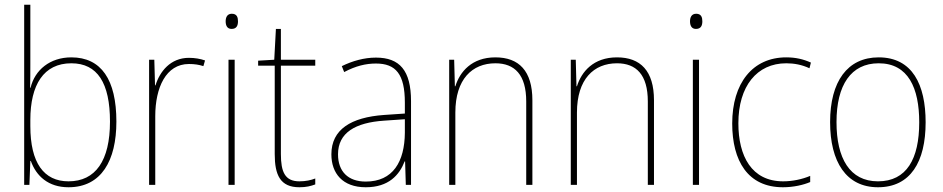

<svg xmlns="http://www.w3.org/2000/svg" viewBox="-20 -780 3980 810"><path d="M108 -509V-760H82V0H104L108 -101H110C133 -37 184 10 269 10C408 10 471 -103 471 -267C471 -444 407 -538 281 -538C191 -538 127 -485 109 -410H107C108 -438 108 -481 108 -509ZM281 -513C391 -513 444 -430 444 -267C444 -102 383 -15 269 -15C165 -15 108 -93 108 -248V-274C108 -422 164 -513 281 -513Z M777 -536C699 -536 654 -478 636 -420H634L631 -528H609V0H635V-290C635 -410 680 -510 777 -510C801 -510 820 -507 838 -501L845 -525C825 -532 802 -536 777 -536Z M958 -722C938 -722 932 -706 932 -690C932 -673 938 -658 957 -658C978 -658 984 -672 984 -690C984 -706 980 -722 958 -722ZM970 -528H944V0H970Z M1243 -15C1182 -15 1165 -55 1165 -130V-503H1310V-528H1165V-658H1144L1137 -528L1069 -524V-503H1139V-130C1139 -42 1162 10 1243 10C1272 10 1291 5 1310 -2V-27C1292 -20 1270 -15 1243 -15Z M1566 -537C1516 -537 1467 -523 1422 -501L1432 -476C1481 -502 1524 -512 1566 -512C1650 -512 1688 -467 1688 -347V-301L1600 -295C1461 -285 1378 -234 1378 -129C1378 -49 1425 10 1523 10C1620 10 1665 -42 1687 -99H1689L1692 0H1714V-353C1714 -483 1666 -537 1566 -537ZM1601 -271 1688 -277V-220C1687 -98 1638 -14 1523 -14C1448 -14 1406 -57 1406 -129C1406 -220 1479 -263 1601 -271Z M2070 -538C1970 -538 1920 -477 1901 -416H1899L1896 -528H1875V0H1901V-305C1901 -446 1972 -513 2070 -513C2151 -513 2200 -465 2200 -352V0H2226V-357C2226 -481 2169 -538 2070 -538Z M2583 -538C2483 -538 2433 -477 2414 -416H2412L2409 -528H2388V0H2414V-305C2414 -446 2485 -513 2583 -513C2664 -513 2713 -465 2713 -352V0H2739V-357C2739 -481 2682 -538 2583 -538Z M2917 -722C2897 -722 2891 -706 2891 -690C2891 -673 2897 -658 2916 -658C2937 -658 2943 -672 2943 -690C2943 -706 2939 -722 2917 -722ZM2929 -528H2903V0H2929Z M3283 10C3328 10 3370 0 3398 -12V-38C3365 -24 3324 -15 3284 -15C3151 -15 3095 -121 3095 -260C3095 -416 3173 -513 3297 -513C3330 -513 3363 -507 3395 -492L3401 -516C3370 -530 3337 -538 3297 -538C3155 -538 3069 -429 3069 -259C3069 -101 3135 10 3283 10Z M3885 -264C3885 -423 3829 -538 3687 -538C3555 -538 3482 -436 3482 -265C3482 -97 3550 10 3684 10C3821 10 3885 -97 3885 -264ZM3509 -265C3509 -421 3570 -513 3687 -513C3812 -513 3858 -408 3858 -264C3858 -110 3805 -15 3684 -15C3565 -15 3509 -112 3509 -265Z"/></svg>

Font: Noto Sans Hebrew SemiCondensed Thin
Style: Regular
Weight: 100
Width: 4
Designer: Monotype Design Team
Foundry: Monotype Imaging Inc.
Version: Version 2.004